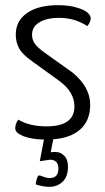

<svg xmlns="http://www.w3.org/2000/svg" viewBox="-20 -530 408 743"><path d="M261 -249Q329 -193 329 -125Q329 -64 291.5 -30Q254 4 186 9L176 60Q177 58 194 58Q214 58 228.5 72.5Q243 87 243 116Q243 154 222 173.5Q201 193 171 193Q158 193 145 190.5Q132 188 125 186L118 183Q122 157 128 150Q133 148 137.5 150Q142 152 152.5 155.5Q163 159 172 159Q206 159 206 123Q206 88 173 88L134 94L150 10Q100 9 69.5 -3.5Q39 -16 39 -33Q39 -52 51 -67Q94 -41 160 -41Q268 -41 268 -118Q268 -173 212 -215L107 -291Q68 -318 54.5 -342Q41 -366 41 -396Q41 -449 84.5 -479.5Q128 -510 204 -510Q247 -510 278 -500.5Q309 -491 320 -480Q331 -469 331 -460Q331 -445 318 -429Q269 -461 209 -461Q162 -461 133 -444Q104 -427 104 -396Q104 -377 114 -362Q124 -347 153 -326Z"/></svg>

Font: Yanone Kaffeesatz Light
Style: Regular
Weight: 300
Designer: Yanone (Cyrillic: Daniel Pouzeot)
Foundry: Yanone
Version: Version 1.003;PS 001.003;hotconv 1.0.88;makeotf.lib2.5.64775